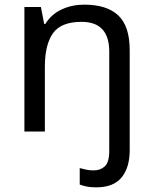

<svg xmlns="http://www.w3.org/2000/svg" viewBox="-20 -566 658 826"><path d="M394 240Q370 240 353 236.5Q336 233 323 228V157Q337 161 351 164Q365 167 383 167Q412 167 431 149.5Q450 132 450 83V-344Q450 -472 331 -472Q242 -472 207.5 -422.5Q173 -373 173 -279V0H85V-536H156L170 -463H175Q201 -505 245.5 -525.5Q290 -546 342 -546Q440 -546 489 -499.5Q538 -453 538 -350V80Q538 155 503 197.5Q468 240 394 240Z"/></svg>

Font: Noto Sans Tifinagh Adrar
Style: Regular
Weight: 400
Designer: JamraPatel
Foundry: JamraPatel LLC
Version: Version 2.006; ttfautohint (v1.8.4.7-5d5b)